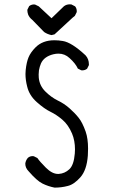

<svg xmlns="http://www.w3.org/2000/svg" viewBox="-20 -836 540 890"><path d="M387.2 -115.2Q388.2 -131.8 388.2 -147Q388.2 -193.8 377 -226.1Q361.8 -269 344.2 -290.5Q326.7 -312.5 302 -334.2Q277.3 -356 247.6 -370.1Q216.3 -385.7 189.7 -412.4Q163.1 -439 159.7 -476.1Q159.2 -482.4 159.2 -491.2Q159.2 -500 160.6 -510.3Q163.6 -526.9 169.9 -542Q184.1 -573.7 227.5 -584.5Q239.7 -587.4 251 -587.4Q280.3 -587.4 302.2 -566.9Q330.1 -542 340.8 -518.1L356.4 -510.3Q358.4 -509.8 360.4 -509.8Q374.5 -509.8 383.8 -517.6L392.1 -534.2Q392.1 -536.1 392.1 -537.6Q392.1 -562.5 376.5 -579.6Q312 -639.6 271 -646Q251 -649.4 232.4 -649.4Q176.8 -649.4 144 -615.7Q121.6 -592.8 112.3 -570.3Q103 -547.9 99.1 -511.7Q98.1 -502.4 98.1 -493.2Q98.1 -464.8 106 -434.6Q115.7 -393.6 150.4 -362.8Q185.5 -331.5 213.9 -317.9Q242.2 -304.2 269.5 -280.8Q296.9 -257.3 314 -216.8Q327.6 -184.1 327.6 -143.6Q327.6 -134.3 326.7 -124Q322.3 -70.8 301.3 -51.3Q280.3 -31.7 252.4 -29.8Q250.5 -29.8 248.5 -29.8Q221.7 -29.8 192.6 -58.8Q163.6 -87.9 153.3 -103.5L136.7 -111.8Q134.8 -112.3 130.4 -112.3Q126 -112.3 120.1 -110.6Q114.3 -108.9 108.9 -104Q99.1 -92.3 97.2 -77.6Q97.2 -57.6 112.8 -42Q150.9 2 177 14.9Q203.1 27.8 232.9 33.7Q265.1 33.7 294.4 25.9Q323.2 19 352.8 -14.4Q382.3 -47.9 387.2 -115.2ZM335.9 -783.2Q335.9 -797.4 328.1 -806.6L311 -815.4Q307.1 -815.9 303.2 -815.9Q288.1 -815.9 276.4 -807.1L218.8 -751.5L159.7 -806.6L142.6 -814.9Q140.6 -815.4 136.5 -815.4Q132.3 -815.4 126.5 -813.7Q120.6 -812 115.2 -807.6L106.9 -791Q106.9 -789.6 106.9 -786.6Q106.9 -783.7 107.7 -778.8Q108.4 -773.9 110.4 -768.6Q115.7 -754.9 129.9 -743.7L184.6 -687.5Q199.7 -677.2 218.8 -673.3L232.9 -676.8L316.4 -753.9L327.1 -762.7L335.4 -779.3Q335.9 -781.2 335.9 -783.2Z"/></svg>

Font: Bakudai
Style: ExtraLight
Weight: 200
Version: Version 1.48